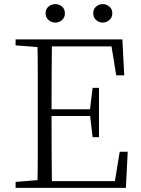

<svg xmlns="http://www.w3.org/2000/svg" viewBox="-20 -915 686 935"><path d="M249 -805Q231 -805 216.5 -817.5Q202 -830 202 -850Q202 -871 216.5 -883Q231 -895 249 -895Q268 -895 282 -883Q296 -871 296 -850Q296 -830 282 -817.5Q268 -805 249 -805ZM481 -805Q462 -805 448 -817.5Q434 -830 434 -850Q434 -871 448 -883Q462 -895 481 -895Q498 -895 512.5 -883Q527 -871 527 -850Q527 -830 512.5 -817.5Q498 -805 481 -805ZM56 0V-29L188 -40H198V0ZM162 0Q164 -83 164 -166Q164 -249 164 -333V-390Q164 -474 164 -557.5Q164 -641 162 -723H233Q232 -641 231.5 -556Q231 -471 231 -377V-357Q231 -255 231.5 -169Q232 -83 233 0ZM198 0V-33H569L536 -11L563 -176H602L593 0ZM198 -350V-383H436V-350ZM431 -247 418 -358V-379L431 -487H462V-247ZM56 -694V-723H198V-684H188ZM546 -548 519 -714 553 -689H198V-723H576L585 -548Z"/></svg>

Font: Noto Serif JP ExtraLight
Style: Regular
Weight: 200
Designer: Ryoko NISHIZUKA  (kana & ideographs); Frank Grießhammer (Latin, Greek & Cyrillic); Wenlong ZHANG  (bopomofo); Sandoll Co
Foundry: Adobe
Version: Version 2.002-H1;hotconv 1.1.0;makeotfexe 2.6.0